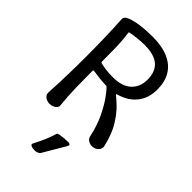

<svg xmlns="http://www.w3.org/2000/svg" viewBox="-279 -761 1087 1087"><g transform="rotate(45 264.5 -218.0)"><path d="M109 0Q97 0 85.5 -5Q74 -10 67 -19Q60 -28 60 -39Q64 -110 66 -184Q68 -258 68 -333.5Q68 -409 66 -483Q64 -557 60 -628Q59 -644 76 -653.5Q93 -663 112 -667Q128 -672 165 -677Q202 -682 255 -682Q330 -682 381.5 -659.5Q433 -637 459 -594Q485 -551 485 -489Q485 -422 449 -375Q413 -328 342 -308Q339 -307 339 -305Q339 -303 341 -301Q355 -291 385.5 -262Q416 -233 448 -182Q480 -131 498 -53Q502 -38 495.5 -26Q489 -14 476.5 -7Q464 0 449 0Q434 0 420 -8.5Q406 -17 403 -32Q387 -106 360.5 -160.5Q334 -215 308.5 -250Q283 -285 269 -298Q268 -299 265.5 -299.5Q263 -300 255 -300Q238 -300 210.5 -303Q183 -306 159 -310Q150 -312 150 -303Q150 -239 151.5 -170.5Q153 -102 160 -38Q161 -27 154 -18.5Q147 -10 135 -5Q123 0 109 0ZM256 -360Q331 -360 368.5 -395.5Q406 -431 406 -489Q406 -554 368.5 -585.5Q331 -617 256 -617Q228 -617 198 -613.5Q168 -610 147 -606Q144 -606 142 -603.5Q140 -601 141 -598Q149 -546 150 -488.5Q151 -431 151 -378Q151 -376 152.5 -374Q154 -372 155 -372Q169 -368 195.5 -364Q222 -360 256 -360ZM271 233Q268 238 257.5 242Q247 246 238 246H234Q229 246 220 244.5Q211 243 204.5 238.5Q198 234 202 226Q222 187 234.5 158.5Q247 130 259 91Q260 86 273.5 83.5Q287 81 304 79.5Q321 78 332 78H339Q347 78 350.5 80.5Q354 83 354 87.5Q354 92 350 99Q328 136 311 165Q294 194 271 233Z"/></g></svg>

Font: Winky Sans Light
Style: Regular
Weight: 300
Designer: Simon Atzbach
Foundry: typofactur
Version: Version 1.205